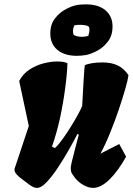

<svg xmlns="http://www.w3.org/2000/svg" viewBox="-20 -869 621 898"><path d="M153.8 9.8Q141.6 9.8 129.4 2.7Q117.2 -4.4 104.5 -15.1Q98.6 -20 84 -30.3Q69.3 -40.5 57.6 -53.5Q45.9 -66.4 47.9 -79.1L114.7 -279.8L69.8 -490.2Q87.4 -523.9 118.4 -543.9Q149.4 -564 184.3 -572.8Q219.2 -581.5 247.6 -581.5Q280.3 -581.5 295.4 -573.2Q293.9 -522.9 284.7 -455.1Q274.9 -381.3 260 -313.7Q245.1 -246.1 223.1 -183.1L236.8 -176.3Q252 -189.9 271.5 -216.8Q291 -243.7 310.3 -274.7Q329.6 -305.7 344.2 -332.5Q358.9 -359.4 364.3 -373Q368.7 -450.2 370.8 -488.5Q373 -526.9 374.3 -541.7Q375.5 -556.6 376.5 -563.5Q384.8 -568.8 407.7 -573Q430.7 -577.1 458 -577.1Q501.5 -577.1 530.5 -563Q559.6 -548.8 580.6 -518.1L580.1 -512.7Q578.1 -495.6 565.9 -452.9Q553.7 -410.2 535.2 -355.5Q516.6 -300.8 494.4 -246.1Q472.2 -191.4 449.7 -150.4L537.6 -195.3L569.8 -136.2Q531.7 -67.9 491.7 -29.1Q451.7 9.8 415.5 9.8Q393.6 9.8 369.9 -3.7Q346.2 -17.1 329.1 -39.1Q323.7 -46.9 317.4 -55.9Q311 -64.9 311 -82Q311 -88.9 312.7 -96.9Q314.5 -105 314.9 -108.4Q314.9 -109.4 318.6 -123.5Q322.3 -137.7 327.6 -158.7Q333 -179.7 338.6 -201.4Q344.2 -223.1 348.6 -239.3L342.3 -242.7Q326.2 -210.9 302 -168.2Q277.8 -125.5 250.7 -84.7Q223.6 -43.9 198.2 -17.1Q172.9 9.8 153.8 9.8ZM339.8 -607.9Q281.7 -607.9 248.5 -635.7Q215.3 -663.6 215.3 -712.4Q215.3 -755.9 237.8 -783.9Q260.3 -812 289.6 -826.9Q318.8 -841.8 338.9 -845.2Q349.6 -847.2 361.3 -847.9Q373 -848.6 382.3 -848.6Q440.4 -848.6 473.4 -820.8Q506.3 -793 506.3 -745.1Q506.3 -702.1 484.1 -673.8Q461.9 -645.5 432.9 -630.6Q403.8 -615.7 382.8 -611.8Q358.4 -607.9 339.8 -607.9ZM362.8 -696.8Q378.4 -696.8 393.1 -701.2Q398.4 -718.3 398.4 -729Q398.4 -731.9 397.9 -736.3Q397.5 -740.7 396 -743.7Q390.1 -749 377.9 -751Q365.7 -752.9 354 -752.9Q338.4 -752.9 327.6 -750.5Q326.2 -747.1 323.7 -739.5Q321.3 -731.9 321.3 -722.2Q321.3 -711.9 325.2 -705.6Q340.8 -696.8 362.8 -696.8Z"/></svg>

Font: Fruktur
Style: Italic
Weight: 400
Italic angle: -8°
Designer: Viktoriya Grabowska, Eben Sorkin
Foundry: Viktoriya Grabowska
Version: Version 1.008; ttfautohint (v1.8.4.7-5d5b)